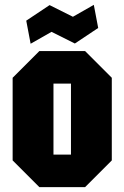

<svg xmlns="http://www.w3.org/2000/svg" viewBox="-20 -770 512 790"><path d="M32 -110V-450L142 -560H330L440 -450V-110L330 0H142ZM200 -134H272V-426H200ZM106 -590 88 -685 184 -749 280 -701 366 -750 384 -655 288 -591 192 -639Z"/></svg>

Font: Tektur Condensed
Style: Bold
Weight: 700
Width: 3
Designer: Adam Jagosz
Foundry: Adam Jagosz
Version: Version 1.005;gftools[0.9.30]